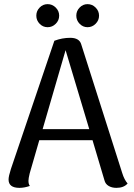

<svg xmlns="http://www.w3.org/2000/svg" viewBox="-20 -888 639 919"><path d="M246.8 -774.2Q230.5 -757.8 208 -757.8Q185.5 -757.8 169.7 -774.2Q153.8 -790.5 153.8 -813Q153.8 -835.4 169.7 -851.8Q185.5 -868.2 208 -868.2Q230.5 -868.2 246.8 -851.8Q263.2 -835.4 263.2 -813Q263.2 -790.5 246.8 -774.2ZM398.9 -757.8Q377 -757.8 361.1 -774.2Q345.2 -790.5 345.2 -813Q345.2 -835.4 361.1 -851.8Q377 -868.2 398.9 -868.2Q421.4 -868.2 437.7 -851.8Q454.1 -835.4 454.1 -813Q454.1 -790.5 437.7 -774.2Q421.4 -757.8 398.9 -757.8ZM564.9 -60.1Q575.2 -26.9 590.8 -9.8Q572.8 11.2 537.1 11.2Q515.6 11.2 500 2Q484.4 -7.3 480 -24.9L422.9 -216.8H168L122.1 -58.1Q116.2 -33.7 116.2 -22.9Q116.2 -6.3 123 2Q96.2 11.2 73.2 11.2Q21 11.2 21 -28.8Q21 -44.4 32.2 -79.1L240.2 -692.9Q277.8 -707 315.9 -707Q360.4 -707 369.1 -674.8ZM184.1 -270H407.2L293.9 -647.9Z"/></svg>

Font: Arima Madurai Medium
Style: Regular
Weight: 500
Designer: Joana Correia and Natanael Gama
Foundry: NDISCOVER
Version: Version 1.019;PS 001.019;hotconv 1.0.88;makeotf.lib2.5.64775